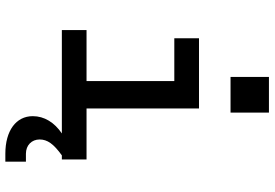

<svg xmlns="http://www.w3.org/2000/svg" viewBox="-170 -624 1001 700"><g transform="rotate(90 330.0 -274.5)"><path d="M90 0H467C427 27 404 64 404 106C404 167 457 206 541 206H570V131H541C510 131 489 110 489 81C489 53 505 30 547 0H562V-90H376V-500H120V-410H276V-90H90ZM261 -615H391V-755H261Z"/></g></svg>

Font: Uncut Plan8
Style: Regular
Weight: 400
Designer: Kasper Nordkvist
Foundry: UNCUT.wtf
Version: Version 1.002;Glyphs 3.1.2 (3151)